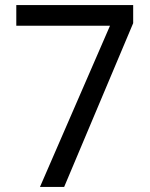

<svg xmlns="http://www.w3.org/2000/svg" viewBox="-20 -734 591 754"><path d="M412 -633 137 0H232L503 -643V-714H44V-633Z"/></svg>

Font: Noto Sans Devanagari UI
Style: Regular
Weight: 400
Designer: Jelle Bosma - Monotype Design Team
Foundry: Monotype Imaging Inc.
Version: Version 2.003